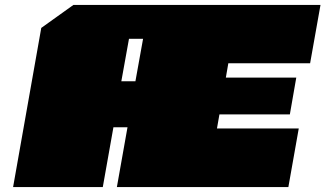

<svg xmlns="http://www.w3.org/2000/svg" viewBox="-20 -757 1317 777"><path d="M33 0 147 -644 277 -737H1277L1235 -501H904L894 -443H1179L1153 -294H868L858 -237H1189L1147 0H453L496 -242H439L396 0ZM471 -428H528L559 -600H502Z"/></svg>

Font: Tomorrow Black
Style: Italic
Weight: 900
Italic angle: -10°
Designer: Tony de Marco, Monica Rizzolli
Foundry: Just in Type
Version: Version 2.002